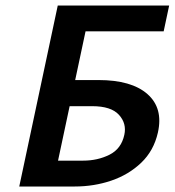

<svg xmlns="http://www.w3.org/2000/svg" viewBox="-20 -678 635 698"><path d="M50 0 190 -658H595L575 -564H291L191 -94H282Q335 -94 378 -115.5Q421 -137 432 -188Q441 -229 412.5 -260.5Q384 -292 315 -292H191L212 -387H338Q458 -387 516 -336Q574 -285 554 -196Q539 -130 493.5 -86.5Q448 -43 385 -21.5Q322 0 252 0Z"/></svg>

Font: Ysabeau
Style: Bold Italic
Weight: 700
Italic angle: -12°
Designer: Christian Thalmann (Catharsis Fonts)
Version: Version 2.002